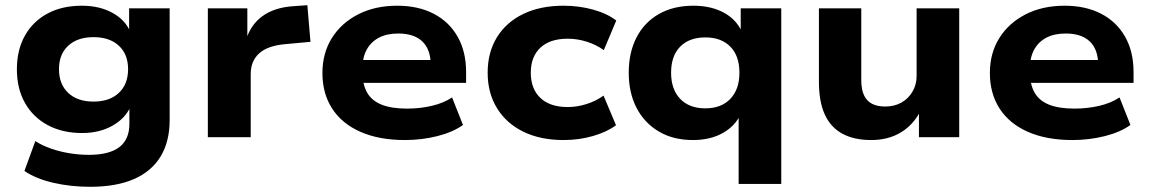

<svg xmlns="http://www.w3.org/2000/svg" viewBox="-20 -528 4421 739"><path d="M327 191Q252 191 185 175.5Q118 160 74 130L116 15Q142 32 176.5 44Q211 56 248.5 62Q286 68 322 68Q400 68 439 38.5Q478 9 478 -51V-117H482Q462 -72 412.5 -44Q363 -16 296 -16Q220 -16 163.5 -46.5Q107 -77 76 -132Q45 -187 45 -261Q45 -336 76 -391Q107 -446 163 -476Q219 -506 295 -506Q363 -506 413 -478.5Q463 -451 482 -404H477V-496H633V-66Q633 17 598 74.5Q563 132 495 161.5Q427 191 327 191ZM340 -137Q402 -137 437.5 -170.5Q473 -204 473 -262Q473 -319 437.5 -352Q402 -385 340 -385Q278 -385 242.5 -352Q207 -319 207 -262Q207 -204 242.5 -170.5Q278 -137 340 -137Z M780 0V-496H932V-371H926Q943 -431 989 -465Q1035 -499 1107 -504L1163 -508L1175 -367L1077 -358Q1010 -352 977.5 -322.5Q945 -293 945 -243V0Z M1539 11Q1439 11 1367.5 -20.5Q1296 -52 1258.5 -110Q1221 -168 1221 -247Q1221 -323 1257 -381Q1293 -439 1358 -472.5Q1423 -506 1509 -506Q1589 -506 1648.5 -475.5Q1708 -445 1741 -387.5Q1774 -330 1774 -250V-209H1353V-297H1655L1638 -280Q1637 -339 1605 -369Q1573 -399 1513 -399Q1469 -399 1438.5 -383Q1408 -367 1391.5 -337Q1375 -307 1375 -264V-253Q1375 -204 1392.5 -172.5Q1410 -141 1448 -125.5Q1486 -110 1547 -110Q1596 -110 1641.5 -120.5Q1687 -131 1720 -153L1762 -47Q1723 -19 1663 -4Q1603 11 1539 11Z M2149 11Q2060 11 1994.5 -21Q1929 -53 1893 -111.5Q1857 -170 1857 -248Q1857 -327 1893 -385Q1929 -443 1994.5 -474.5Q2060 -506 2149 -506Q2209 -506 2263 -491Q2317 -476 2352 -449L2304 -335Q2275 -356 2238.5 -367.5Q2202 -379 2165 -379Q2097 -379 2060 -344.5Q2023 -310 2023 -248Q2023 -186 2060 -151Q2097 -116 2165 -116Q2201 -116 2237.5 -127.5Q2274 -139 2303 -160L2351 -46Q2316 -20 2262.5 -4.5Q2209 11 2149 11Z M2823 180V-88H2830Q2810 -43 2762 -16Q2714 11 2647 11Q2571 11 2515.5 -22Q2460 -55 2430 -113Q2400 -171 2400 -248Q2400 -326 2430 -384Q2460 -442 2516 -474Q2572 -506 2649 -506Q2717 -506 2766.5 -479Q2816 -452 2837 -402H2831V-496H2987V180ZM2695 -111Q2756 -111 2791 -147.5Q2826 -184 2826 -248Q2826 -313 2791 -348.5Q2756 -384 2695 -384Q2633 -384 2598 -348.5Q2563 -313 2563 -248Q2563 -184 2598 -147.5Q2633 -111 2695 -111Z M3333 11Q3268 11 3223 -13Q3178 -37 3155 -86.5Q3132 -136 3132 -214V-496H3295V-219Q3295 -184 3305.5 -161.5Q3316 -139 3336.5 -128.5Q3357 -118 3387 -118Q3423 -118 3450 -133.5Q3477 -149 3492.5 -176Q3508 -203 3508 -235V-496H3672V0H3517V-99H3522Q3494 -46 3446 -17.5Q3398 11 3333 11Z M4108 11Q4008 11 3936.5 -20.5Q3865 -52 3827.5 -110Q3790 -168 3790 -247Q3790 -323 3826 -381Q3862 -439 3927 -472.5Q3992 -506 4078 -506Q4158 -506 4217.5 -475.5Q4277 -445 4310 -387.5Q4343 -330 4343 -250V-209H3922V-297H4224L4207 -280Q4206 -339 4174 -369Q4142 -399 4082 -399Q4038 -399 4007.5 -383Q3977 -367 3960.5 -337Q3944 -307 3944 -264V-253Q3944 -204 3961.5 -172.5Q3979 -141 4017 -125.5Q4055 -110 4116 -110Q4165 -110 4210.5 -120.5Q4256 -131 4289 -153L4331 -47Q4292 -19 4232 -4Q4172 11 4108 11Z"/></svg>

Font: Nunito Sans 10pt SemiExpanded ExtraBold
Style: Regular
Weight: 800
Width: 6
Designer: Vernon Adams
Foundry: Vernon Adams
Version: Version 3.101;gftools[0.9.27]